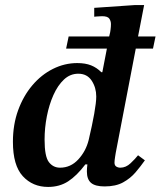

<svg xmlns="http://www.w3.org/2000/svg" viewBox="-20 -725 634 758"><path d="M170 13Q109 13 70 -29.5Q31 -72 31 -165Q31 -233 51.5 -289.5Q72 -346 107.5 -388Q143 -430 189 -453Q235 -476 285 -476Q317 -476 339.5 -467Q362 -458 380 -440H384L402 -533H241L251 -581H411L415 -598Q415 -598 416.5 -608.5Q418 -619 418 -630Q418 -642 411.5 -651.5Q405 -661 383 -661Q374 -661 363 -660Q352 -659 352 -659V-694L512 -705H549L525 -581H594L584 -533H516L437 -122Q437 -122 434.5 -106.5Q432 -91 432 -83Q432 -72 439 -67.5Q446 -63 455 -63Q477 -63 495.5 -80.5Q514 -98 525 -112L552 -92Q535 -68 515 -44.5Q495 -21 466 -5Q437 11 393 11Q356 11 339.5 -3Q323 -17 323 -48Q323 -60 325 -76H317Q283 -31 249 -9Q215 13 170 13ZM217 -63Q259 -63 289 -95.5Q319 -128 330 -172Q344 -231 352 -276Q360 -321 360 -344Q360 -379 342 -406.5Q324 -434 289 -434Q257 -434 232.5 -411Q208 -388 191 -350Q174 -312 165 -266Q156 -220 156 -174Q156 -107 173 -85Q190 -63 217 -63Z"/></svg>

Font: STIX Two Text SemiBold
Style: Italic
Weight: 600
Italic angle: -12°
Designer: Ross Mills, John Hudson & Paul Hanslow, Tiro Typeworks Ltd; with prior portions MicroPress Inc. and Coen Hoffman, Elsevi
Foundry: Tiro Typeworks Ltd
Version: Version 2.13 b171